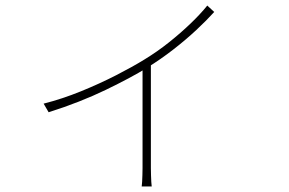

<svg xmlns="http://www.w3.org/2000/svg" viewBox="-20 -604 1040 691"><path d="M137 -231Q204 -248 271.5 -275.5Q339 -303 398.5 -333.5Q458 -364 500 -390Q546 -418 588 -451.5Q630 -485 665.5 -519Q701 -553 726 -584L751 -561Q724 -531 686.5 -496Q649 -461 604 -426Q559 -391 509 -360Q480 -342 442.5 -322Q405 -302 360.5 -280.5Q316 -259 264 -238.5Q212 -218 155 -200ZM493 -378 523 -393V1Q523 13 523.5 26.5Q524 40 524.5 50.5Q525 61 526 67H490Q491 61 491.5 50.5Q492 40 492.5 26.5Q493 13 493 1Z"/></svg>

Font: Noto Sans SC Thin
Style: Regular
Weight: 100
Designer: Ryoko NISHIZUKA 西塚涼子 (kana, bopomofo & ideographs); Paul D. Hunt (Latin, Greek & Cyrillic); Sandoll Communications 산돌커뮤니
Foundry: Adobe
Version: Version 2.004-H2;hotconv 1.0.118;makeotfexe 2.5.65603